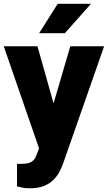

<svg xmlns="http://www.w3.org/2000/svg" viewBox="-22 -770 564 1003"><path d="M173.8 -528.3 257.8 -230 345.2 -528.3H522L309.6 78.6Q302.7 98.6 291.5 121.8Q280.3 145 260.7 166Q241.2 187 210.7 200.2Q180.2 213.4 135.3 213.4Q111.3 213.4 100.3 211.2Q89.4 209 66.9 203.6V85.9H88.4Q127.9 85.9 144.5 74.2Q161.1 62.5 168.5 40L182.1 5.4L-2.4 -528.3ZM182.6 -596.7 279.3 -750H453.1L316.9 -596.7Z"/></svg>

Font: Vazirmatn RD UI FD Black
Style: Regular
Weight: 900
Designer: Saber Rastikerdar
Foundry: Saber Rastikerdar
Version: Version 33.003